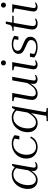

<svg xmlns="http://www.w3.org/2000/svg" viewBox="1462 -2251 1012 3976"><g transform="rotate(-90 1968.0 -263.0)"><path d="M528 -402 510 -372Q495 -412 470 -439Q445 -466 413 -479.5Q381 -493 342 -493Q300 -493 265 -475Q230 -457 203.5 -426.5Q177 -396 159 -357Q141 -318 131.5 -274Q122 -230 122 -186Q122 -136 135.5 -100Q149 -64 175 -44.5Q201 -25 237 -25Q285 -25 322.5 -51.5Q360 -78 393 -125.5Q426 -173 458 -235L475 -215Q439 -146 403 -95.5Q367 -45 325 -17.5Q283 10 227 10Q171 10 129.5 -15Q88 -40 65.5 -85.5Q43 -131 43 -193Q43 -241 56 -289Q69 -337 93.5 -379.5Q118 -422 154.5 -455Q191 -488 238 -507Q285 -526 342 -526Q386 -526 422.5 -511Q459 -496 486 -468.5Q513 -441 528 -402ZM562 -519 491 -117Q489 -107 488 -97.5Q487 -88 486 -80Q485 -72 485 -65Q485 -45 495.5 -36Q506 -27 527 -27Q550 -27 569.5 -35.5Q589 -44 600 -50L593 -21Q585 -14 571.5 -7Q558 0 541.5 4.5Q525 9 507 9Q480 9 459.5 0Q439 -9 427 -27Q415 -45 415 -74Q415 -87 418.5 -105.5Q422 -124 426 -144L422 -142L475 -447L484 -452L528 -519Z M915 -22Q966 -22 1002.5 -41Q1039 -60 1063 -88Q1087 -116 1102 -145L1129 -127Q1106 -81 1073.5 -50.5Q1041 -20 1000.5 -5Q960 10 910 10Q860 10 817 -5.5Q774 -21 741 -51Q708 -81 690 -124.5Q672 -168 672 -224Q672 -287 694.5 -341.5Q717 -396 758.5 -437.5Q800 -479 857 -502.5Q914 -526 982 -526Q1029 -526 1065 -515Q1101 -504 1124.5 -490.5Q1148 -477 1157 -467L1140 -368H1068L1087 -477Q1098 -474 1103.5 -470Q1109 -466 1111.5 -460.5Q1114 -455 1113.5 -449Q1113 -443 1110 -437Q1100 -456 1080.5 -469Q1061 -482 1035.5 -488.5Q1010 -495 980 -495Q938 -495 902.5 -481Q867 -467 839 -441.5Q811 -416 791.5 -381Q772 -346 761.5 -304.5Q751 -263 751 -217Q751 -156 771 -112.5Q791 -69 828 -45.5Q865 -22 915 -22Z M1445 223 1449 196H1472Q1489 196 1509 194.5Q1529 193 1543.5 190.5Q1558 188 1558 185L1669 -441L1676 -445L1723 -520H1757L1636 163Q1635 176 1643.5 183Q1652 190 1671 193Q1690 196 1719 196H1722L1717 223ZM1716 -401 1696 -372Q1682 -412 1656 -439Q1630 -466 1596 -479.5Q1562 -493 1522 -493Q1479 -493 1443 -475.5Q1407 -458 1380 -428Q1353 -398 1334 -359Q1315 -320 1306 -276Q1297 -232 1297 -187Q1297 -140 1310.5 -103.5Q1324 -67 1351.5 -46Q1379 -25 1419 -25Q1467 -25 1505.5 -51Q1544 -77 1577.5 -123.5Q1611 -170 1643 -231L1659 -210Q1625 -142 1588.5 -92.5Q1552 -43 1508.5 -16.5Q1465 10 1409 10Q1349 10 1306 -16Q1263 -42 1240.5 -88Q1218 -134 1218 -195Q1218 -243 1231 -290.5Q1244 -338 1269 -380.5Q1294 -423 1331 -456Q1368 -489 1416 -507.5Q1464 -526 1522 -526Q1568 -526 1606.5 -510.5Q1645 -495 1673.5 -467Q1702 -439 1716 -401Z M1970 -179Q1966 -157 1963.5 -137.5Q1961 -118 1961 -101Q1961 -78 1968.5 -61.5Q1976 -45 1993 -36Q2010 -27 2034 -27Q2075 -27 2110.5 -50Q2146 -73 2180.5 -118Q2215 -163 2251 -230L2265 -208Q2228 -137 2190.5 -88.5Q2153 -40 2111 -15Q2069 10 2016 10Q1955 10 1921 -21Q1887 -52 1887 -105Q1887 -122 1889.5 -141.5Q1892 -161 1895 -183L1944 -446Q1947 -460 1940.5 -467.5Q1934 -475 1919.5 -479Q1905 -483 1881 -486L1860 -489L1864 -516H2031ZM2295 -118Q2294 -108 2292.5 -98.5Q2291 -89 2290 -80.5Q2289 -72 2289 -65Q2289 -45 2299.5 -36Q2310 -27 2332 -27Q2355 -27 2374.5 -35.5Q2394 -44 2404 -50L2398 -21Q2390 -14 2376.5 -7Q2363 0 2346 4.5Q2329 9 2309 9Q2270 9 2244.5 -11.5Q2219 -32 2219 -74Q2219 -85 2220.5 -98.5Q2222 -112 2224.5 -127Q2227 -142 2230 -156V-163L2292 -516H2366Z M2521 -71Q2521 -82 2522.5 -95Q2524 -108 2526.5 -124Q2529 -140 2533 -160L2583 -446Q2586 -460 2579.5 -467.5Q2573 -475 2558.5 -479Q2544 -483 2520 -487L2499 -489L2503 -516H2670L2603 -138Q2601 -124 2598.5 -110Q2596 -96 2594.5 -85Q2593 -74 2593 -65Q2593 -46 2603.5 -36.5Q2614 -27 2635 -27Q2650 -27 2664 -31Q2678 -35 2689.5 -40.5Q2701 -46 2708 -50L2701 -21Q2694 -14 2680 -7Q2666 0 2649 4.5Q2632 9 2614 9Q2587 9 2566 0Q2545 -9 2533 -27Q2521 -45 2521 -71ZM2601 -697Q2601 -721 2616.5 -735Q2632 -749 2654 -749Q2676 -749 2691 -735Q2706 -721 2706 -697Q2706 -674 2691 -660Q2676 -646 2654 -646Q2632 -646 2616.5 -660Q2601 -674 2601 -697Z M2982 10Q2932 10 2888.5 -1Q2845 -12 2813 -29Q2781 -46 2765 -62L2781 -149H2854L2834 -42Q2828 -47 2824 -53.5Q2820 -60 2818.5 -66.5Q2817 -73 2817 -79Q2835 -61 2860 -48Q2885 -35 2917 -27.5Q2949 -20 2985 -20Q3032 -20 3063.5 -33.5Q3095 -47 3111 -70.5Q3127 -94 3127 -125Q3127 -146 3117.5 -161.5Q3108 -177 3089.5 -189Q3071 -201 3046 -212.5Q3021 -224 2991 -237Q2947 -256 2912.5 -275Q2878 -294 2859 -320.5Q2840 -347 2840 -387Q2840 -430 2865.5 -461Q2891 -492 2935.5 -509Q2980 -526 3039 -526Q3079 -526 3114 -518Q3149 -510 3175 -497.5Q3201 -485 3214 -472L3199 -389H3130L3147 -486Q3157 -480 3164 -473Q3171 -466 3175 -457Q3179 -448 3178 -439Q3164 -458 3142.5 -470.5Q3121 -483 3094.5 -489Q3068 -495 3037 -495Q2971 -495 2938 -469.5Q2905 -444 2905 -403Q2905 -375 2921.5 -356.5Q2938 -338 2967.5 -323.5Q2997 -309 3036 -293Q3083 -274 3118.5 -255Q3154 -236 3174.5 -209Q3195 -182 3195 -141Q3195 -95 3168.5 -61Q3142 -27 3094.5 -8.5Q3047 10 2982 10Z M3471 10Q3436 10 3407.5 -0.5Q3379 -11 3362 -34.5Q3345 -58 3345 -96Q3345 -107 3346 -119Q3347 -131 3349 -143.5Q3351 -156 3353 -169L3412 -503L3435 -516H3631L3626 -486H3316L3321 -512H3328Q3360 -512 3383 -517.5Q3406 -523 3421.5 -537Q3437 -551 3443 -576L3462 -649H3511L3426 -164Q3424 -149 3422 -135.5Q3420 -122 3419 -111Q3418 -100 3418 -89Q3418 -53 3435 -38.5Q3452 -24 3483 -24Q3501 -24 3517.5 -28Q3534 -32 3547.5 -38Q3561 -44 3571 -49L3564 -16Q3549 -7 3525.5 1.5Q3502 10 3471 10Z M3718 -71Q3718 -82 3719.5 -95Q3721 -108 3723.5 -124Q3726 -140 3730 -160L3780 -446Q3783 -460 3776.5 -467.5Q3770 -475 3755.5 -479Q3741 -483 3717 -487L3696 -489L3700 -516H3867L3800 -138Q3798 -124 3795.5 -110Q3793 -96 3791.5 -85Q3790 -74 3790 -65Q3790 -46 3800.5 -36.5Q3811 -27 3832 -27Q3847 -27 3861 -31Q3875 -35 3886.5 -40.5Q3898 -46 3905 -50L3898 -21Q3891 -14 3877 -7Q3863 0 3846 4.5Q3829 9 3811 9Q3784 9 3763 0Q3742 -9 3730 -27Q3718 -45 3718 -71ZM3798 -697Q3798 -721 3813.5 -735Q3829 -749 3851 -749Q3873 -749 3888 -735Q3903 -721 3903 -697Q3903 -674 3888 -660Q3873 -646 3851 -646Q3829 -646 3813.5 -660Q3798 -674 3798 -697Z"/></g></svg>

Font: Roboto Serif 120pt Expanded Light
Style: Italic
Weight: 300
Width: 7
Italic angle: -10°
Designer: Greg Gazdowicz
Foundry: Commercial Type
Version: Version 1.008